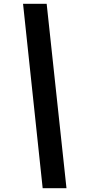

<svg xmlns="http://www.w3.org/2000/svg" viewBox="-20 -803 446 1008"><path d="M204 185 101 -783H225L329 185Z"/></svg>

Font: Ubuntu Sans
Style: Bold Italic
Weight: 700
Italic angle: -13.5°
Designer: Dalton Maag Ltd
Foundry: Dalton Maag Ltd
Version: Version 1.006